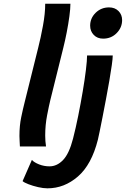

<svg xmlns="http://www.w3.org/2000/svg" viewBox="-20 -794 682 1041"><path d="M225.1 -773.9H361.8Q361.8 -747.1 356.2 -705.6Q350.6 -664.1 341.8 -618.9Q333 -573.7 323.2 -534.7L252.9 -251.5Q245.6 -221.7 235.4 -168.9Q225.1 -116.2 225.1 -59.1Q225.1 -28.8 229.5 0H87.9Q87.4 -11.2 86.4 -29.1Q85.4 -46.9 85.4 -56.6Q85.4 -112.8 95 -158.4Q104.5 -204.1 113.3 -238.3L187 -534.7Q200.7 -588.4 212.9 -654.5Q225.1 -720.7 225.1 -773.9ZM452.1 -493.2H591.3Q591.3 -477.5 586.2 -440.9Q581.1 -404.3 572.8 -356.2Q564.5 -308.1 554.7 -256.6Q544.9 -205.1 535.9 -158.7Q526.9 -112.3 520 -79.6Q513.2 -46.9 510.7 -36.6Q476.6 98.6 402.6 162.8Q328.6 227.1 237.3 227.1Q214.8 227.1 186.3 220.5Q157.7 213.9 134.3 204.8Q110.8 195.8 102.5 188L152.8 73.2Q165.5 86.9 192.1 97.4Q218.8 107.9 248.5 107.9Q289.1 107.9 322 73.5Q355 39.1 376 -42.5Q390.6 -99.1 404.1 -166Q417.5 -232.9 428.5 -297.9Q439.5 -362.8 445.8 -414.8Q452.1 -466.8 452.1 -493.2ZM468.8 -654.8Q468.8 -695.3 498.5 -724.6Q528.3 -753.9 571.3 -753.9Q603 -753.9 622.6 -734.1Q642.1 -714.4 642.1 -685.1Q642.1 -644.5 612.5 -614.5Q583 -584.5 539.1 -584.5Q507.8 -584.5 488.3 -604.7Q468.8 -625 468.8 -654.8Z"/></svg>

Font: Andika
Style: Bold Italic
Weight: 700
Italic angle: -14°
Designer: Victor Gaultney, Annie Olsen, Julie Remington, Don Collingsworth, Eric Hays, Becca Hirsbrunner
Foundry: SIL International
Version: Version 6.101